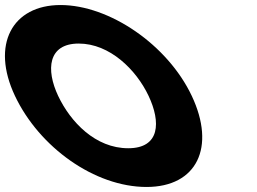

<svg xmlns="http://www.w3.org/2000/svg" viewBox="-164 -747 1026 767"><path d="M-104.2 -363.9C-7.4 -159.1 214 -0.1 421.4 -0.1C622.8 -0.1 699 -159.1 602.1 -363.9C505.3 -568.8 272.5 -726.9 77.8 -726.9C-115.1 -726.9 -201.1 -568.8 -104.2 -363.9ZM68.3 -363.9C18.9 -468.5 27.3 -573 150.5 -573C274.6 -573 380.2 -468.5 429.6 -363.9C479 -259.4 475.7 -154.8 348.2 -154.8C217.3 -154.8 117.8 -259.4 68.3 -363.9Z"/></svg>

Font: Hussar
Style: BdOpOblFive
Weight: 700
Foundry: Cannot Into Space Fonts
Version: Version 2.00